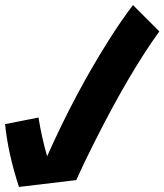

<svg xmlns="http://www.w3.org/2000/svg" viewBox="-98 -709 649 758"><path d="M-23 29Q-66 -101 -78 -219L54 -245Q66 -169 88 -92Q198 -339 330 -548Q377 -623 427 -689L531 -585Q411 -419 274 -146Q233 -65 203 2Z"/></svg>

Font: Vampiro One
Style: Regular
Weight: 400
Designer: Riccardo De Franceschi
Foundry: Sorkin Type Co.
Version: Version 1.002